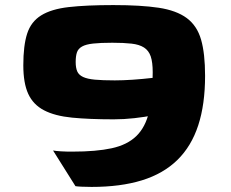

<svg xmlns="http://www.w3.org/2000/svg" viewBox="-20 -728 909 756"><path d="M426.5 -708Q534.8 -708 604.8 -697.5Q674.7 -686.9 715.3 -656.9Q755.9 -626.8 771.7 -572.1Q787.5 -517.5 787.5 -429.2Q787.5 -316.8 760.5 -234.4Q733.5 -151.9 678.3 -98Q623 -44 538.9 -18Q454.8 8 340.4 8Q317.5 8 300.9 7.1Q284.3 6.3 277.1 5L188.9 -135.4Q193.9 -134.4 202.1 -133.6Q210.2 -132.7 220.3 -132.1Q230.4 -131.5 242 -131.2Q253.6 -131 265.6 -131Q359 -131 420 -144.3Q481.1 -157.6 516.9 -192.3Q552.7 -227.1 567 -287.8Q581.3 -348.5 581.3 -443.5Q581.3 -482.8 573.5 -505.9Q565.6 -529 547 -540.9Q528.4 -552.8 498 -556.2Q467.5 -559.7 422.3 -559.7Q375.3 -559.7 346.8 -556.5Q318.2 -553.4 303 -544.8Q287.9 -536.3 282.9 -521.6Q278 -506.9 278 -483.8Q278 -461.1 284.1 -447Q290.1 -433 307 -425Q323.8 -417.1 353.9 -414.3Q384 -411.5 432.1 -411.5Q463.6 -411.5 502.6 -414.1Q541.6 -416.8 580.6 -421.3Q619.7 -425.8 655.1 -431.9Q690.5 -438.1 714.6 -444.6V-312.4Q691 -301.8 658.3 -292Q625.7 -282.2 587.8 -274.7Q549.9 -267.3 508.9 -262.7Q467.9 -258.1 427.8 -258.1Q331.3 -258.1 263.5 -264.8Q195.8 -271.5 153.2 -293.8Q110.6 -316.1 91.2 -358.4Q71.8 -400.6 71.8 -471.1Q71.8 -549 87 -595.8Q102.1 -642.5 141.9 -667.3Q181.8 -692.2 250.6 -700.1Q319.5 -708 426.5 -708Z"/></svg>

Font: Science Gothic
Style: Regular
Weight: 400
Designer: Thomas Phinney, Vassil Kateliev, Brandon Buerkle
Foundry: Font Detective LLC
Version: Version 1.018